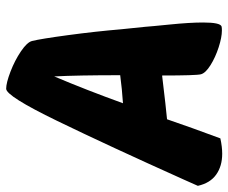

<svg xmlns="http://www.w3.org/2000/svg" viewBox="-106 -661 741 623"><g transform="rotate(-90 264.5 -349.5)"><path d="M489 -249Q490 -233 496.5 -168.5Q503 -104 503 -61Q503 -5 490 -1Q486 0 477 0Q455 0 422.5 -10.5Q390 -21 364.5 -37Q339 -53 335 -68Q331 -83 331 -194Q223 -181 189 -178Q162 -99 127 -5Q100 1 77 1Q37 1 9.5 -18.5Q-18 -38 -27 -78L-7 -123Q103 -368 183.5 -534Q264 -700 288 -700Q307 -700 343.5 -686Q380 -672 409.5 -652Q439 -632 443 -616Q450 -588 462 -499Q474 -410 481 -327ZM241 -321Q287 -324 332 -330Q332 -468 328 -544Q284 -440 241 -321Z"/></g></svg>

Font: Mogra
Style: Regular
Weight: 400
Designer: Lipi Raval
Foundry: Lipi Raval
Version: Version 1.002;PS 1.002;hotconv 1.0.88;makeotf.lib2.5.647800;